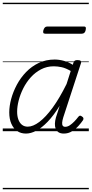

<svg xmlns="http://www.w3.org/2000/svg" viewBox="-20 -950 663 1390"><path d="M168 17Q131 17 104 -1.5Q77 -20 62 -54.5Q47 -89 47 -136Q47 -182 61 -234Q75 -286 102 -336.5Q129 -387 169 -428.5Q209 -470 261 -494.5Q313 -519 376 -519Q408 -519 442.5 -509.5Q477 -500 507 -481L512 -497Q516 -508 522.5 -511.5Q529 -515 542 -515Q560 -515 565 -508Q570 -501 565 -489L438 -100Q431 -77 430 -62Q429 -47 434.5 -39.5Q440 -32 452 -32Q469 -32 485.5 -43Q502 -54 518 -70.5Q534 -87 546 -103Q552 -111 558 -112.5Q564 -114 573 -107Q583 -101 584 -94Q585 -87 581 -80Q569 -62 548.5 -39Q528 -16 501 0.5Q474 17 442 17Q419 17 404.5 8Q390 -1 383.5 -17Q377 -33 377.5 -54Q378 -75 385 -100Q392 -120 398.5 -141.5Q405 -163 412 -184Q368 -113 325 -68.5Q282 -24 242.5 -3.5Q203 17 168 17ZM104 -141Q104 -109 113 -84.5Q122 -60 139 -46.5Q156 -33 181 -33Q219 -33 265 -67.5Q311 -102 361 -170.5Q411 -239 462 -342L492 -436Q456 -457 426.5 -463.5Q397 -470 369 -470Q319 -470 277 -448Q235 -426 203 -390.5Q171 -355 149 -311.5Q127 -268 115.5 -223.5Q104 -179 104 -141ZM308 -706Q296 -706 293.5 -712.5Q291 -719 294 -731Q298 -744 304.5 -751Q311 -758 322 -758H587Q599 -758 601 -751Q603 -744 600 -731Q597 -718 590 -712Q583 -706 572 -706ZM0 410H623V420H0ZM0 -20H623V0H0ZM0 -505H623V-500H0ZM0 -930H623V-920H0Z"/></svg>

Font: Playwrite DE LA Guides
Style: Regular
Weight: 400
Designer: Veronika Burian, José Scaglione
Foundry: TypeTogether
Version: Version 1.003